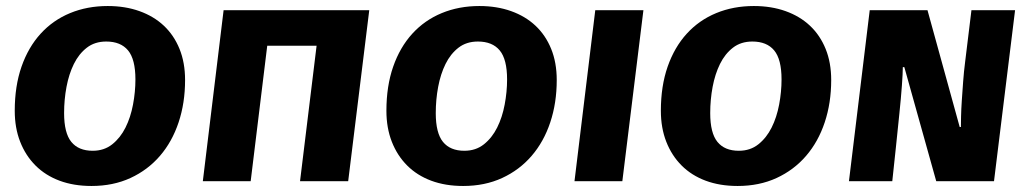

<svg xmlns="http://www.w3.org/2000/svg" viewBox="-20 -602 3422 638"><path d="M595 -336Q595 -260 573.5 -195.5Q552 -131 511.5 -84Q471 -37 413.5 -10.5Q356 16 284 16Q225 16 178 -1.5Q131 -19 98 -52Q65 -85 47 -131Q29 -177 29 -234Q29 -316 51.5 -380.5Q74 -445 115 -490Q156 -535 213 -558.5Q270 -582 338 -582Q396 -582 443.5 -565Q491 -548 524.5 -516.5Q558 -485 576.5 -439.5Q595 -394 595 -336ZM288 -101Q326 -101 353 -122.5Q380 -144 397 -178Q414 -212 422 -254.5Q430 -297 430 -338Q430 -405 405.5 -434.5Q381 -464 333 -464Q295 -464 268.5 -443.5Q242 -423 225.5 -389.5Q209 -356 201 -313.5Q193 -271 193 -226Q193 -160 217 -130.5Q241 -101 288 -101Z M977 0 1032 -450H868L813 0H654L723 -568H1207L1137 0Z M1830 -336Q1830 -260 1808.5 -195.5Q1787 -131 1746.5 -84Q1706 -37 1648.5 -10.5Q1591 16 1519 16Q1460 16 1413 -1.5Q1366 -19 1333 -52Q1300 -85 1282 -131Q1264 -177 1264 -234Q1264 -316 1286.5 -380.5Q1309 -445 1350 -490Q1391 -535 1448 -558.5Q1505 -582 1573 -582Q1631 -582 1678.5 -565Q1726 -548 1759.5 -516.5Q1793 -485 1811.5 -439.5Q1830 -394 1830 -336ZM1523 -101Q1561 -101 1588 -122.5Q1615 -144 1632 -178Q1649 -212 1657 -254.5Q1665 -297 1665 -338Q1665 -405 1640.5 -434.5Q1616 -464 1568 -464Q1530 -464 1503.5 -443.5Q1477 -423 1460.5 -389.5Q1444 -356 1436 -313.5Q1428 -271 1428 -226Q1428 -160 1452 -130.5Q1476 -101 1523 -101Z M1889 0 1958 -568H2118L2048 0Z M2742 -336Q2742 -260 2720.5 -195.5Q2699 -131 2658.5 -84Q2618 -37 2560.5 -10.5Q2503 16 2431 16Q2372 16 2325 -1.5Q2278 -19 2245 -52Q2212 -85 2194 -131Q2176 -177 2176 -234Q2176 -316 2198.5 -380.5Q2221 -445 2262 -490Q2303 -535 2360 -558.5Q2417 -582 2485 -582Q2543 -582 2590.5 -565Q2638 -548 2671.5 -516.5Q2705 -485 2723.5 -439.5Q2742 -394 2742 -336ZM2435 -101Q2473 -101 2500 -122.5Q2527 -144 2544 -178Q2561 -212 2569 -254.5Q2577 -297 2577 -338Q2577 -405 2552.5 -434.5Q2528 -464 2480 -464Q2442 -464 2415.5 -443.5Q2389 -423 2372.5 -389.5Q2356 -356 2348 -313.5Q2340 -271 2340 -226Q2340 -160 2364 -130.5Q2388 -101 2435 -101Z M3173 -180Q3173 -191 3173.5 -214.5Q3174 -238 3176 -268Q3178 -298 3180.5 -331.5Q3183 -365 3187 -396L3208 -568H3353L3283 0H3091L2985 -379H2980Q2980 -360 2977 -318.5Q2974 -277 2968.5 -224Q2963 -171 2957 -112.5Q2951 -54 2945 0H2801L2870 -568H3062L3169 -180Z"/></svg>

Font: Qjlgwqiwhsfqbnnlvksmvfsycuq
Style: Regular
Weight: 700
Italic angle: -8°
Designer: Carrois Corporate & Edenspiekermann
Foundry: Carrois Corporate GbR & Edenspiekermann AG
Version: Version 2.001